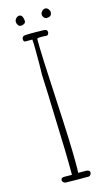

<svg xmlns="http://www.w3.org/2000/svg" viewBox="-130 -901 530 942"><g transform="rotate(-15 135.0 -430.0)"><path d="M82 -5Q75 -5 69.5 -10Q64 -15 64 -21Q64 -34 81 -34H120Q120 -149 113 -324Q109 -464 105 -544L106 -595V-661Q106 -711 104 -725H69Q59 -725 59 -739Q59 -748 67 -753Q74 -756 104 -756H132Q147 -755 170 -755Q178 -755 183 -751.5Q188 -748 188 -741Q188 -735 185 -730Q182 -725 176 -725Q169 -725 164 -726H152H142Q132 -726 130 -724L128 -720Q128 -642 141 -405Q153 -186 153 -90V-62Q152 -49 152 -35H188Q211 -35 211 -21Q211 -15 206.5 -9.5Q202 -4 197 -4H143Q119 -5 82 -5ZM180 -831Q180 -840 187.5 -848Q195 -856 204 -856Q213 -856 219.5 -848Q226 -840 226 -832Q226 -809 200 -809Q192 -809 186 -816Q180 -823 180 -831ZM48 -830Q48 -839 55.5 -847Q63 -855 72 -855Q82 -855 87 -845Q92 -835 92 -822Q92 -814 84.5 -809.5Q77 -805 67 -805Q59 -805 53.5 -813Q48 -821 48 -830Z"/></g></svg>

Font: Amatic SC
Style: Regular
Weight: 400
Designer: Multiple Designers
Foundry: Vernon Adams
Version: Version 2.505